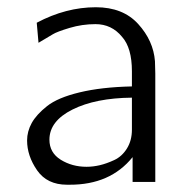

<svg xmlns="http://www.w3.org/2000/svg" viewBox="-20 -505 532 533"><path d="M55.2 -115.2Q55.2 -140.1 68.1 -163.6Q81.1 -187 110.6 -210.4Q140.1 -233.9 200.7 -248.5Q261.2 -263.2 346.2 -265.1V-307.1Q346.2 -372.1 318.8 -402.8Q290 -438 245.1 -438Q208 -438 173.1 -427.5Q138.2 -417 126.7 -409.9Q115.2 -402.8 86.9 -386.2L82 -441.9Q163.1 -484.9 246.1 -484.9Q321.3 -484.9 363.5 -438.5Q405.8 -392.1 410.2 -335L411.1 -300.8V0H348.1V-68.8Q286.1 8.3 172.9 7.8H166Q110.8 7.8 83 -32.2Q55.2 -72.3 55.2 -115.2ZM117.2 -117.2Q117.2 -81.1 148.7 -61.5Q180.2 -42 220.2 -42Q238.3 -42 257.1 -46.4Q275.9 -50.8 297.4 -60.8Q318.8 -70.8 332.5 -93Q346.2 -115.2 346.2 -145V-233.9Q245.1 -232.9 181.2 -200.9Q117.2 -168.9 117.2 -117.2Z"/></svg>

Font: CMU Bright
Style: Roman
Weight: 500
Version: Version 0.7.0